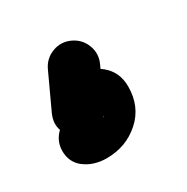

<svg xmlns="http://www.w3.org/2000/svg" viewBox="-105 -105 322 331"><g transform="rotate(-30 56.0 60.0)"><path d="M71 -41Q88 -33 94.5 -15.5Q101 2 93 19Q85 36 77 53.5Q69 71 61 88Q52 106 34.5 106Q17 106 2 96Q-13 86 -20 70Q-27 54 -14 40Q9 13 47 13Q74 13 95 30Q116 47 116 76Q116 116 88.5 140.5Q61 165 22 165Q10 165 -1.5 161.5Q-13 158 -23 150Q-23 150 -23 150Q-23 150 -23 150Q-37 138 -38 119Q-39 100 -27 86Q-15 72 4 71Q23 70 37 82Q37 83 35.5 81.5Q34 80 33 79Q30 77 26 76Q25 75 23 75Q23 75 22 75Q26 75 26 76Q26 75 26 77Q26 79 26 82Q28 89 33 95.5Q38 102 45 103Q46 103 47 103Q48 103 49 102Q51 101 53 100Q53 99 54 98Q41 113 24.5 114Q8 115 -4 106Q-17 98 -23 83Q-29 68 -21 50Q-13 33 -5 15.5Q3 -2 11 -19Q19 -36 36.5 -42.5Q54 -49 71 -41Z"/></g></svg>

Font: FRB American Cursive Black
Style: Bold Italic
Weight: 900
Italic angle: -25°
Version: Version 2.0;Modular Font Editor K font №1